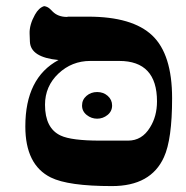

<svg xmlns="http://www.w3.org/2000/svg" viewBox="-20 -612 612 633"><path d="M63.5 -195.3Q63.5 -355.5 172.9 -414.1Q80.6 -422.9 78.6 -474.6L77.6 -501.5Q76.7 -530.3 95.2 -563.5Q107.9 -586.4 125.5 -591.8Q137.2 -590.3 146 -581.5L153.8 -573.7Q171.4 -556.2 200.7 -556.2L204.6 -557.1H236.3H270.5Q416.5 -557.1 481.9 -495.1Q547.4 -433.1 547.4 -288.1Q547.4 -152.3 520.5 -93.8Q477.5 1.5 349.1 1.5Q204.6 1.5 147.5 -26.9Q63.5 -68.4 63.5 -195.3ZM128.4 -266.6Q128.4 -189 180.2 -165Q215.8 -148.4 309.6 -148.4H402.3Q448.2 -148.4 474.6 -191.9Q497.6 -228.5 497.6 -277.8Q497.6 -411.1 373 -411.1H277.8Q216.8 -411.1 172.6 -369.4Q128.4 -327.6 128.4 -266.6ZM265.1 -295.9Q279.8 -308.6 300.3 -308.6Q320.8 -308.6 335.2 -295.9Q349.6 -283.2 349.6 -264.2Q349.6 -245.1 334.5 -232.9Q319.3 -220.7 300.3 -220.7Q281.2 -220.7 265.9 -232.9Q250.5 -245.1 250.5 -264.2Q250.5 -283.2 265.1 -295.9Z"/></svg>

Font: Accordance
Style: Bold
Weight: 700
Version: Version 1.2 (build January 31, 2020) Miklal Software Solutio